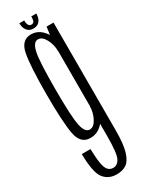

<svg xmlns="http://www.w3.org/2000/svg" viewBox="-238 -714 736 974"><g transform="rotate(-30 130.5 -226.5)"><path d="M126.5 229.5Q161.5 229.5 184.2 214.2Q207 199 220 156.2Q233 113.5 233 32V-598H192.5L181 -519V33Q181 136.5 167 164.2Q153 192 127.5 192Q110.5 192 98.8 180.2Q87 168.5 81.5 138.2Q76 108 74.5 51.5H23.5Q25 160 52 194.8Q79 229.5 126.5 229.5ZM103 3Q145.5 3 175.2 -28.8Q205 -60.5 205 -108.5L180.5 -139.5Q180.5 -102 163.2 -69Q146 -36 121.5 -36Q94 -36 83 -87Q72 -138 72 -300Q72 -462.5 83 -513.2Q94 -564 121.5 -564Q146 -564 163.2 -531.5Q180.5 -499 180.5 -462L203.5 -489.5Q203.5 -533.5 174.2 -568.5Q145 -603.5 103 -603.5Q46.5 -603.5 33.2 -533.5Q20 -463.5 20 -300Q20 -137 33.2 -67Q46.5 3 103 3ZM130 -622.5Q148 -622.5 159 -630.5Q170 -638.5 175.2 -651.8Q180.5 -665 180.5 -681.5H151Q151 -669 149.2 -660.8Q147.5 -652.5 143 -648.8Q138.5 -645 130 -645Q123.5 -645 119 -649Q114.5 -653 112 -661Q109.5 -669 109.5 -681.5H81Q81 -665 86.5 -651.8Q92 -638.5 102.8 -630.5Q113.5 -622.5 130 -622.5Z"/></g></svg>

Font: Anybody ExtraCondensed Light
Style: Regular
Weight: 300
Width: 2
Version: Version 1.113;gftools[0.9.25]